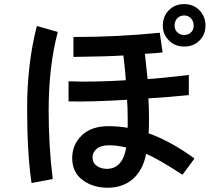

<svg xmlns="http://www.w3.org/2000/svg" viewBox="-20 -881 1040 923"><path d="M819.3 -757.8Q819.3 -738.3 832.5 -725.6Q845.7 -712.9 865.2 -712.9Q884.8 -712.9 897.9 -725.1Q911.1 -737.3 911.1 -757.8Q911.1 -778.3 898.4 -792.5Q885.7 -806.6 865.2 -806.6Q844.7 -806.6 832 -793Q819.3 -779.3 819.3 -757.8ZM762.7 -757.8Q762.7 -801.8 791.5 -831.5Q820.3 -861.3 865.2 -861.3Q910.2 -861.3 939 -831.5Q967.8 -801.8 967.8 -757.8Q967.8 -714.8 939 -686Q910.2 -657.2 865.2 -657.2Q821.3 -657.2 792 -686.5Q762.7 -715.8 762.7 -757.8ZM309.6 -393.6V-490.2Q419.9 -485.4 585 -495.1Q583 -530.3 573.2 -614.3Q494.1 -609.4 333 -607.4V-703.1Q545.9 -703.1 748 -723.6L761.7 -628.9Q737.3 -626 676.8 -622.1Q677.7 -607.4 682.6 -565.4Q687.5 -523.4 689.5 -501Q745.1 -503.9 887.7 -520.5V-423.8Q793 -414.1 693.4 -408.2Q696.3 -361.3 696.3 -308.6Q696.3 -258.8 694.3 -240.2Q800.8 -202.1 915 -119.1L857.4 -41Q738.3 -118.2 682.6 -141.6Q667 -62.5 618.7 -20.5Q570.3 21.5 497.1 21.5Q426.8 21.5 377 -15.6Q327.1 -52.7 327.1 -121.1Q327.1 -185.5 373 -230Q418.9 -274.4 501 -274.4Q548.8 -274.4 593.8 -266.6V-320.3Q593.8 -363.3 590.8 -401.4Q413.1 -390.6 309.6 -393.6ZM110.4 -362.3Q110.4 -573.2 157.2 -755.9L257.8 -727.5Q213.9 -562.5 213.9 -348.6Q213.9 -179.7 233.4 -20.5L131.8 -1Q110.4 -141.6 110.4 -362.3ZM586.9 -171.9Q543.9 -182.6 503.9 -182.6Q464.8 -182.6 444.8 -165.5Q424.8 -148.4 424.8 -125Q424.8 -98.6 444.8 -84Q464.8 -69.3 493.2 -69.3Q569.3 -69.3 586.9 -171.9Z"/></svg>

Font: Gothic A1 SemiBold
Style: Regular
Weight: 600
Version: Version 2.50